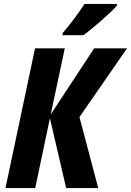

<svg xmlns="http://www.w3.org/2000/svg" viewBox="-20 -961 669 981"><path d="M299 -781H406C448 -811 549 -898 578 -933V-941H412C381 -893 338 -836 300 -792ZM8 0H160L235 -357L318 0H482L386 -363L629 -714H461L239 -376L311 -714H159Z"/></svg>

Font: Noto Sans Display SemiCondensed Extra
Style: Italic
Weight: 800
Width: 4
Italic angle: -12°
Designer: Monotype Design Team
Foundry: Monotype Imaging Inc.
Version: Version 1.900